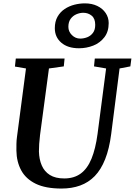

<svg xmlns="http://www.w3.org/2000/svg" viewBox="-20 -1082 781 1112"><path d="M672.5 -685.5 624 -306Q613 -220.5 589 -160Q565 -99.5 528.8 -62.2Q492.5 -25 444.2 -7.5Q396 10 336.5 10Q243.5 10 186.5 -18Q129.5 -46 102.8 -95.5Q76 -145 75 -209.5Q75 -228.5 75.2 -248.8Q75.5 -269 78.5 -290.5L130.5 -685.5L66.5 -696.5L71.5 -743H354L349.5 -697.5L263.5 -685.5L212 -301Q208.5 -273 207 -248.8Q205.5 -224.5 205.5 -205Q206.5 -159.5 221.8 -124Q237 -88.5 269 -68.5Q301 -48.5 352 -48.5Q409 -48.5 447.8 -77Q486.5 -105.5 510 -163Q533.5 -220.5 545 -306.5L594.5 -685.5L524.5 -697.5L529 -743H741L735 -697.5ZM437.5 -802.5Q372.5 -802.5 335 -834.8Q297.5 -867 297.5 -918.5Q297.5 -957.5 313.2 -985.2Q329 -1013 354.8 -1030Q380.5 -1047 411.2 -1054.8Q442 -1062.5 471.5 -1062.5Q512.5 -1062.5 543.5 -1047.5Q574.5 -1032.5 592 -1006.5Q609.5 -980.5 609.5 -948.5Q609.5 -899 584.8 -866.5Q560 -834 520.8 -818.2Q481.5 -802.5 437.5 -802.5ZM444.5 -858.5Q465 -858.5 485 -866.2Q505 -874 518.2 -891.5Q531.5 -909 531.5 -938Q531.5 -974.5 511 -991.2Q490.5 -1008 462.5 -1008Q442.5 -1008 422.5 -999.5Q402.5 -991 389.2 -973Q376 -955 376 -926.5Q376 -899 396.5 -878.8Q417 -858.5 444.5 -858.5Z"/></svg>

Font: Merriweather 24pt SemiBold
Style: Italic
Weight: 600
Italic angle: -7.8°
Version: Version 2.101